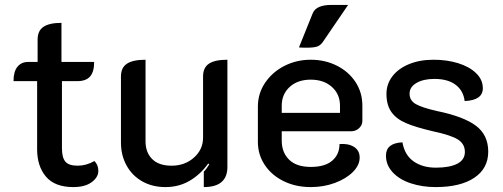

<svg xmlns="http://www.w3.org/2000/svg" viewBox="-20 -752 2046 781"><path d="M131 -145V-422H35Q35 -461 51 -480.5Q67 -500 94 -500H133V-591Q133 -627 157 -643Q181 -659 230 -659V-500H363Q363 -460 346.5 -441Q330 -422 295 -422H232V-149Q232 -111 246 -94.5Q260 -78 296 -78Q331 -78 364 -97Q380 -81 380 -57Q380 -31 353 -11Q326 9 278 9Q203 9 167 -33.5Q131 -76 131 -145Z M905 -73Q905 9 809 9V-54Q819 -63 831 -83L827 -87Q796 -43 752 -17Q708 9 653 9Q600 9 559 -14Q518 -37 495 -78.5Q472 -120 472 -172V-441Q472 -477 496.5 -493Q521 -509 572 -509V-177Q572 -132 599 -105Q626 -78 678 -78Q732 -78 769 -111Q806 -144 806 -192V-441Q806 -477 830 -493Q854 -509 905 -509Z M1029 -175V-318Q1029 -372 1058.5 -415.5Q1088 -459 1137 -484Q1186 -509 1244 -509Q1302 -509 1350 -485Q1398 -461 1426 -418.5Q1454 -376 1454 -322V-260Q1454 -243 1440.5 -230.5Q1427 -218 1408 -218H1126V-180Q1126 -132 1156 -102.5Q1186 -73 1244 -73Q1302 -73 1331.5 -98.5Q1361 -124 1361 -166Q1397 -169 1420 -154.5Q1443 -140 1443 -111Q1443 -80 1415.5 -52.5Q1388 -25 1342.5 -8Q1297 9 1244 9Q1183 9 1134 -15Q1085 -39 1057 -81Q1029 -123 1029 -175ZM1363 -293V-322Q1363 -369 1330 -398.5Q1297 -428 1244 -428Q1191 -428 1158.5 -398.5Q1126 -369 1126 -322V-293ZM1252 -698Q1266 -732 1328 -732H1396L1293 -581Q1284 -568 1271 -563Q1258 -558 1227 -558Q1208 -558 1196 -559Z M1550 -119Q1550 -170 1617 -173Q1626 -121 1662.5 -95.5Q1699 -70 1753 -70Q1809 -70 1840 -86Q1871 -102 1871 -134Q1871 -166 1843.5 -184Q1816 -202 1741 -218Q1672 -234 1632 -251Q1592 -268 1572 -296.5Q1552 -325 1552 -370Q1552 -410 1576 -441.5Q1600 -473 1643.5 -491Q1687 -509 1744 -509Q1798 -509 1843.5 -495Q1889 -481 1916.5 -454.5Q1944 -428 1944 -393Q1944 -344 1870 -341Q1865 -383 1833.5 -407Q1802 -431 1747 -431Q1702 -431 1674 -414.5Q1646 -398 1646 -371Q1646 -343 1671.5 -328.5Q1697 -314 1759 -300Q1866 -278 1916 -240.5Q1966 -203 1966 -135Q1966 -67 1909.5 -29Q1853 9 1752 9Q1697 9 1650.5 -6.5Q1604 -22 1577 -51.5Q1550 -81 1550 -119Z"/></svg>

Font: K2D Medium
Style: Regular
Weight: 500
Designer: Katatrad Aksorn Co.,Ltd.
Foundry: Cadson Demak Co.,Ltd.
Version: Version 1.000; ttfautohint (v1.6)